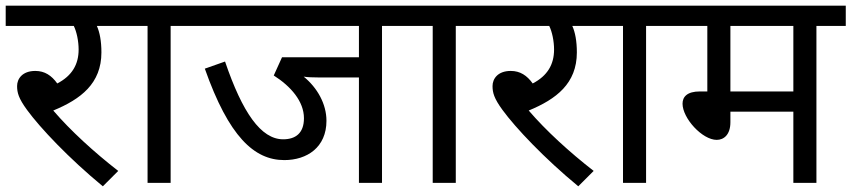

<svg xmlns="http://www.w3.org/2000/svg" viewBox="-20 -642 2989 674"><path d="M395 -42C310 -108 227 -184 167 -254C264 -294 336 -349 336 -458C336 -498 330 -529 320 -551H424V-622H0V-551H239C249 -531 256 -498 256 -468C256 -416 233 -376 181 -349C161 -377 137 -393 104 -393C58 -393 40 -365 40 -340C40 -317 45 -297 75 -256C121 -193 222 -86 341 12Z M579 -551H682V-622H409V-551H498V0H579Z M1321 -551H1425V-622H668V-551H1240V-441H970L941 -377C1001 -339 1047 -286 1047 -227C1047 -174 1017 -153 974 -153C896 -153 831 -247 770 -426L699 -401C783 -163 872 -80 978 -80C1058 -80 1126 -125 1126 -218C1126 -277 1094 -334 1046 -373C1058 -371 1076 -370 1103 -370H1240V0H1321Z M1580 -551H1683V-622H1410V-551H1499V0H1580Z M2064 -42C1979 -108 1896 -184 1836 -254C1933 -294 2005 -349 2005 -458C2005 -498 1999 -529 1989 -551H2093V-622H1669V-551H1908C1918 -531 1925 -498 1925 -468C1925 -416 1902 -376 1850 -349C1830 -377 1806 -393 1773 -393C1727 -393 1709 -365 1709 -340C1709 -317 1714 -297 1744 -256C1790 -193 1891 -86 2010 12Z M2248 -551H2351V-622H2078V-551H2167V0H2248Z M2846 -551H2949V-622H2337V-551H2463V-321H2437C2392 -321 2376 -302 2376 -278C2376 -227 2445 -151 2496 -151C2521 -151 2544 -169 2544 -213V-250H2765V0H2846ZM2765 -551V-321H2544V-551Z"/></svg>

Font: Noto Sans Devanagari UI
Style: Regular
Weight: 400
Designer: Jelle Bosma - Monotype Design Team
Foundry: Monotype Imaging Inc.
Version: Version 2.003